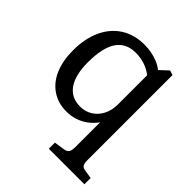

<svg xmlns="http://www.w3.org/2000/svg" viewBox="-201 -654 1003 1003"><g transform="rotate(45 300.0 -153.0)"><path d="M321 216V171L381 162Q399 159 406 148Q413 137 413 113V-68V-71Q393 -43 367 -24Q341 -5 311.5 4.5Q282 14 248 14Q187 14 141 -17Q95 -48 71 -104.5Q47 -161 47 -237Q47 -323 76.5 -387.5Q106 -452 161 -487Q216 -522 290 -522Q318 -522 344 -517Q370 -512 392.5 -502.5Q415 -493 434 -478L480 -521L506 -513V116Q506 141 513 150.5Q520 160 536 162L584 170V216ZM281 -55Q319 -55 349 -74Q379 -93 396 -126.5Q413 -160 413 -203V-418Q389 -438 356.5 -449Q324 -460 289 -460Q241 -460 209 -436.5Q177 -413 161.5 -366Q146 -319 146 -249Q146 -154 180.5 -104.5Q215 -55 281 -55Z"/></g></svg>

Font: Literata 18pt
Style: Regular
Weight: 400
Designer: Latin by Veronika Burian and Jose Scaglione. Greek by Irene Vlachou. Cyrillic by Vera Evstafieva.
Foundry: TypeTogether
Version: Version 3.103;gftools[0.9.29]